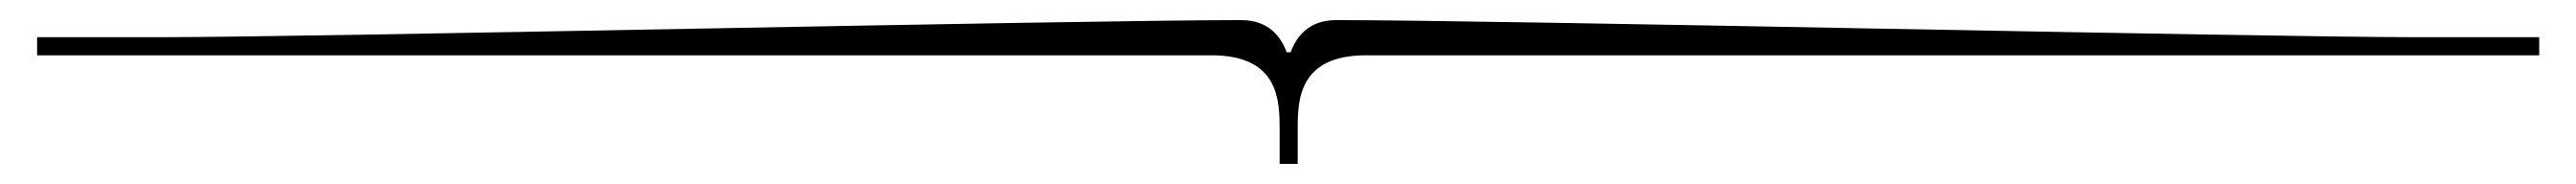

<svg xmlns="http://www.w3.org/2000/svg" viewBox="-20 -282 2569 183"><path d="M1274 -119V-153C1274 -181 1274 -227 1342 -227H2512V-245H2391C2235 -245 1479 -262 1312 -262C1284 -262 1272 -244 1267 -230H1263C1258 -244 1246 -262 1218 -262C1051 -262 295 -245 139 -245H17V-227H1188C1256 -227 1256 -181 1256 -153V-119Z"/></svg>

Font: FoglihtenDeH04
Style: Regular
Weight: 500
Version: Version 0.68